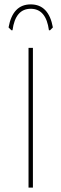

<svg xmlns="http://www.w3.org/2000/svg" viewBox="-20 -855 280 875"><path d="M32 -717 19 -730Q38 -835 120 -835Q202 -835 221 -730L208 -717H203Q190 -815 120 -815Q50 -815 37 -717ZM130 -637V0H110V-637Z"/></svg>

Font: Alegreya Sans Thin
Style: Regular
Weight: 100
Designer: Juan Pablo del Peral
Foundry: Huerta Tipografica
Version: Version 2.007